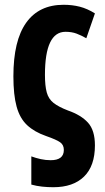

<svg xmlns="http://www.w3.org/2000/svg" viewBox="-20 -577 439 803"><path d="M203 206Q179 206 156 203.5Q133 201 111 195V77Q130 84 150.5 88.5Q171 93 192 93Q247 93 247 50Q247 29 231.5 18Q216 7 173 -8Q124 -25 93.5 -53.5Q63 -82 49.5 -131Q36 -180 36 -258Q36 -407 89.5 -482Q143 -557 246 -557Q282 -557 313.5 -549Q345 -541 377 -521L341 -417Q320 -429 300 -436.5Q280 -444 254 -444Q168 -444 168 -264Q168 -218 175.5 -190.5Q183 -163 204 -146.5Q225 -130 264 -115Q319 -96 348 -64Q377 -32 377 31Q377 117 331.5 161.5Q286 206 203 206Z"/></svg>

Font: Noto Sans ExtraCondensed
Style: Bold
Weight: 700
Width: 2
Designer: Monotype Design Team
Foundry: Monotype Imaging Inc.
Version: Version 2.013; ttfautohint (v1.8.4.7-5d5b)